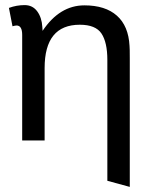

<svg xmlns="http://www.w3.org/2000/svg" viewBox="-20 -551 589 753"><path d="M401 -316Q401 -385 378 -419.5Q355 -454 293 -454Q155 -454 155 -284V0H67V-414Q67 -451 45 -451Q40 -451 29 -448L15 -520Q45 -531 76.5 -531Q108 -531 126 -506.5Q144 -482 146 -445L147 -430Q214 -530 311 -530Q393 -530 438.5 -489.5Q484 -449 488 -371Q489 -364 489 -320V182L401 158Z"/></svg>

Font: Autonym
Style: Regular
Weight: 500
Version: Version 1.0.20131126